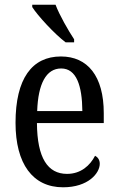

<svg xmlns="http://www.w3.org/2000/svg" viewBox="-20 -786 502 816"><path d="M259 -606H295V-619C270 -657 233 -721 216 -766H117V-756C139 -721 211 -642 259 -606ZM248 10C355 10 404 -50 404 -90C404 -108 394 -119 384 -124C363 -83 324 -47 265 -47C183 -47 138 -114 137 -263H421V-305C421 -463 352 -546 239 -546C116 -546 46 -452 46 -264C46 -90 119 10 248 10ZM330 -314H138C142 -430 176 -495 240 -495C305 -495 329 -422 330 -314Z"/></svg>

Font: Noto Serif Ethiopic Cn
Style: Regular
Weight: 400
Width: 3
Designer: Monotype Design Team
Foundry: Monotype Imaging Inc.
Version: Version 2.102